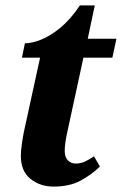

<svg xmlns="http://www.w3.org/2000/svg" viewBox="-20 -679 450 709"><path d="M178 10Q128 10 92.5 -18.5Q57 -47 57 -103Q57 -121 60.5 -146Q64 -171 68 -191L128 -466H61L72 -519Q97 -519 131.5 -532.5Q166 -546 203.5 -577Q241 -608 275 -659H330L304 -536H410L395 -466H288L230 -198Q219 -150 219 -122Q219 -99 230.5 -87Q242 -75 260 -75Q278 -75 295 -83Q312 -91 327 -102L349 -64Q318 -34 277.5 -12Q237 10 178 10Z"/></svg>

Font: Noto Serif Condensed ExtraBold
Style: Italic
Weight: 800
Width: 3
Italic angle: -12°
Designer: Monotype Design Team
Foundry: Monotype Imaging Inc.
Version: Version 2.014; ttfautohint (v1.8.4.7-5d5b)